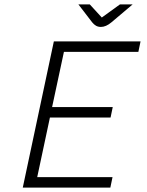

<svg xmlns="http://www.w3.org/2000/svg" viewBox="-20 -857 672 877"><path d="M84 0 226 -668H622L612 -620H272L218 -368H495L485 -320H208L150 -48H494L484 0ZM441 -734Q428 -734 418.5 -739.5Q409 -745 401 -755L338 -837H390L445 -777L528 -837H586L489 -755Q464 -734 441 -734Z"/></svg>

Font: Atkinson Hyperlegible Mono ExtraLight
Style: Italic
Weight: 200
Italic angle: -12°
Monospace: yes
Designer: Elliott Scott, Megan Eiswerth, Linus Boman, Theodore Petrosky, Letters from Sweden
Foundry: Applied Design Works, Letters from Sweden
Version: Version 2.001